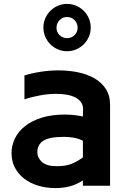

<svg xmlns="http://www.w3.org/2000/svg" viewBox="-20 -897 654 982"><path d="M262 65Q216 65 175 52.5Q134 40 104 17Q74 -6 56.5 -39Q39 -72 39 -114Q39 -153 56.5 -189Q74 -225 108 -252Q142 -279 193 -295Q244 -311 311 -311Q335 -311 359 -308.5Q383 -306 404 -301L405 -338Q405 -359 394.5 -374Q384 -389 365.5 -398.5Q347 -408 322 -412.5Q297 -417 268 -417Q229 -417 186.5 -409.5Q144 -402 105 -389V-511Q143 -523 188.5 -530Q234 -537 280 -537Q330 -537 377.5 -527.5Q425 -518 462 -497Q499 -476 521 -442.5Q543 -409 543 -360V53H404V26Q367 49 333.5 57Q300 65 262 65ZM271 -47Q317 -47 347 -59.5Q377 -72 404 -92V-177Q381 -189 355.5 -193Q330 -197 307 -197Q232 -197 201.5 -177Q171 -157 171 -119Q171 -90 194.5 -68.5Q218 -47 271 -47ZM323 -635Q298 -635 276 -644.5Q254 -654 237.5 -670.5Q221 -687 211.5 -709Q202 -731 202 -756Q202 -781 211.5 -803Q221 -825 237.5 -841.5Q254 -858 276 -867.5Q298 -877 323 -877Q348 -877 370 -867.5Q392 -858 408.5 -841.5Q425 -825 434.5 -803Q444 -781 444 -756Q444 -731 434.5 -709Q425 -687 408.5 -670.5Q392 -654 370 -644.5Q348 -635 323 -635ZM323 -702Q346 -702 361.5 -717.5Q377 -733 377 -755Q377 -778 361.5 -794Q346 -810 323 -810Q300 -810 284.5 -794Q269 -778 269 -755Q269 -733 284.5 -717.5Q300 -702 323 -702Z"/></svg>

Font: LINE Seed JP_TTF Bold
Style: Regular
Weight: 700
Designer: LINE & Fontrix & Fontworks
Version: Version 1.009